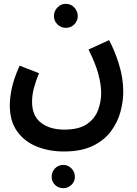

<svg xmlns="http://www.w3.org/2000/svg" viewBox="-20 -712 713 1000"><path d="M323 -567Q297 -567 279 -585Q261 -603 261 -628Q261 -654 279 -673Q297 -692 323 -692Q349 -692 367 -673Q385 -654 385 -628Q385 -603 367 -585Q349 -567 323 -567ZM31 -164Q31 -200 41 -250Q51 -300 82 -370L183 -331Q164 -283 155.5 -249Q147 -215 147 -181Q147 -109 193 -73Q239 -37 315 -37Q391 -37 432.5 -65.5Q474 -94 490.5 -138Q507 -182 507 -228Q507 -269 492.5 -325Q478 -381 441 -454L548 -503Q577 -450 599.5 -377.5Q622 -305 622 -234Q622 -184 607.5 -130Q593 -76 558.5 -29Q524 18 464 47.5Q404 77 312 77Q236 77 172 51.5Q108 26 69.5 -27.5Q31 -81 31 -164ZM310 268Q284 268 266.5 251Q249 234 249 209Q249 183 266.5 165Q284 147 310 147Q334 147 352 165Q370 183 370 209Q370 234 352 251Q334 268 310 268Z"/></svg>

Font: Noto Sans Arabic UI SmCn SmBd
Style: Regular
Weight: 600
Width: 4
Designer: Monotype Design Team, Nadine Chahine and Nizar Qandah
Foundry: Monotype Imaging Inc.
Version: Version 2.010; ttfautohint (v1.8.4.7-5d5b)